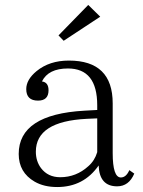

<svg xmlns="http://www.w3.org/2000/svg" viewBox="-20 -755 583 782"><path d="M376 -307.1V-326.2Q376 -476.1 256.8 -476.1Q176.8 -476.1 150.9 -423.3Q177.7 -419.9 177.7 -387.2Q177.7 -345.2 134.8 -345.2Q86.9 -345.2 86.9 -392.1Q86.9 -430.7 128.9 -465.3Q181.2 -508.3 260.7 -508.3Q439 -508.3 439 -334V-131.8Q439 -32.2 472.2 -32.2Q493.7 -32.2 506.8 -62L526.9 -47.9Q504.9 3.9 457 3.9Q384.8 3.9 381.8 -81.1Q320.8 6.8 212.9 6.8Q159.2 6.8 121.1 -15.1Q56.2 -52.7 56.2 -127.9Q56.2 -289.1 323.7 -304.2ZM376 -272.9 333 -271Q126 -260.7 126 -137.2Q126 -98.6 147 -70.3Q175.3 -33.2 225.1 -33.2Q290.5 -33.2 339.8 -78.1Q365.7 -100.6 376 -135.3ZM339.4 -734.9 388.2 -687 239.3 -588.9 218.3 -610.8Z"/></svg>

Font: I.Ming
Style: Regular
Weight: 400
Designer: Ichiten Fonts Project
Version: Version 6.11; Dec 27, 2019